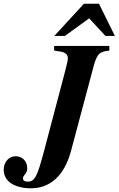

<svg xmlns="http://www.w3.org/2000/svg" viewBox="-66 -917 640 1036"><path d="M503 -723H554L468 -897H387L227 -723H284L415 -818ZM439 -559C459 -633 475 -638 524 -644V-669H226V-644L259 -639C289 -634 300 -621 300 -603C300 -592 297 -578 287 -539L173 -107C136 33 122 63 85 63C66 63 58 57 58 45C58 27 81 22 81 -9C81 -49 53 -74 18 -74C-18 -74 -46 -42 -46 -2C-46 63 14 99 102 99C202 99 281 33 317 -102Z"/></svg>

Font: XITS
Style: Bold Italic
Weight: 700
Italic angle: -16.33°
Designer: MicroPress Inc., with final additions and corrections provided by Coen Hoffman, Elsevier (retired)
Version: Version 1.302